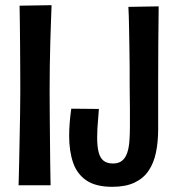

<svg xmlns="http://www.w3.org/2000/svg" viewBox="-20 -723 685 749"><path d="M56.4 -700.8 181.2 -702.8Q181.2 -702.8 180.5 -683.6Q179.8 -664.4 178.6 -631.6Q177.4 -598.8 176.2 -556.1Q175 -513.4 174.3 -465.9Q173.6 -418.4 173.6 -370.8Q173.6 -323.2 174.1 -271.7Q174.6 -220.2 175 -172Q175.4 -123.8 175.9 -84.8Q176.4 -45.8 176.9 -23Q177.4 -0.2 177.4 -0.2L52.4 -0.4Q52.4 -0.4 53.2 -26Q54 -51.6 54.8 -93.1Q55.6 -134.6 56.6 -183.7Q57.6 -232.8 58.4 -281.6Q59.2 -330.4 59.2 -368.8Q59.2 -409.6 58.9 -457.2Q58.6 -504.8 58.3 -551.8Q58 -598.8 57.4 -638.2Q56.8 -677.6 56.4 -700.8ZM418.2 5.8Q354 5.8 317.3 -19Q280.6 -43.8 265.2 -88.5Q249.8 -133.2 249.8 -192.4Q249.8 -217.8 251.9 -244.3Q254 -270.8 258 -299L365.8 -298Q364.4 -277.2 362.7 -258Q361 -238.8 360 -221.3Q359 -203.8 359 -188Q359 -151.4 364.9 -128.8Q370.8 -106.2 384.4 -95.7Q398 -85.2 420.8 -85.2Q443.2 -85.2 456.4 -96.2Q469.6 -107.2 476.2 -126.6Q482.8 -146 484.8 -172.5Q486.8 -199 486.8 -229.4Q486.8 -246.8 486.8 -263.6Q486.8 -280.4 486.8 -299.3Q486.8 -318.2 486.3 -341.7Q485.8 -365.2 485.8 -396Q485.8 -422 485.8 -459.3Q485.8 -496.6 484.8 -539.1Q483.8 -581.6 483.3 -622.4Q482.8 -663.2 480.8 -696.2L599 -698.2Q598 -628.2 597.5 -549.1Q597 -470 597 -402Q597 -368 597 -339.5Q597 -311 597 -282.5Q597 -254 597 -219Q597 -169.2 588.4 -128Q579.8 -86.8 559.7 -57Q539.6 -27.2 504.8 -10.7Q470 5.8 418.2 5.8Z"/></svg>

Font: Truculenta
Style: Regular
Weight: 400
Designer: Ivan Castro, Eva Sanz & Omnibus-Type Team
Foundry: Omnibus-Type
Version: Version 1.002